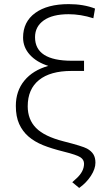

<svg xmlns="http://www.w3.org/2000/svg" viewBox="-20 -741 531 947"><path d="M440.4 -650.9Q378.4 -670.9 318.4 -670.9Q238.8 -670.9 195.8 -640.4Q152.8 -609.9 152.8 -557.6Q152.8 -441.4 334 -441.4H394.5V-391.1H332.5Q228 -391.1 172.4 -346.2Q116.7 -301.3 116.7 -216.8Q116.7 -151.4 158 -109.6Q199.2 -67.9 293.5 -43.9Q387.7 -20 409.2 -8.1Q430.7 3.9 440.7 20.3Q450.7 36.6 450.7 61.5Q450.7 91.8 428.5 126.2Q406.2 160.6 370.6 186L336.4 157.7L357.4 138.7Q394.5 105 394.5 66.4Q394.5 46.4 376 34.4Q357.4 22.5 295.4 7.1Q233.4 -8.3 191.9 -25.1Q150.4 -42 120.8 -67.4Q91.3 -92.8 74.7 -129.4Q58.1 -166 58.1 -218.8Q58.1 -292 100.1 -343.3Q142.1 -394.5 218.3 -416Q160.6 -434.1 127.2 -470.9Q93.8 -507.8 93.8 -555.7Q93.8 -633.3 153.6 -677Q213.4 -720.7 318.8 -720.7Q392.1 -720.7 448.7 -698.7Z"/></svg>

Font: Roboto Light
Style: Regular
Weight: 300
Designer: Google
Version: Version 2.134; 2016; ttfautohint (v1.6)